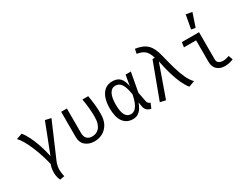

<svg xmlns="http://www.w3.org/2000/svg" viewBox="-81 -1517 3163 2438"><g transform="rotate(-30 1500.0 -298.0)"><path d="M471.5 -538.5 557 -519.5 340.5 -17Q319 32.5 316 83.2Q313 134 328.5 201.5L261 212.5Q245 180.5 239 140.8Q233 101 237.5 59.8Q242 18.5 256.5 -19.5Q240 -89.5 216.2 -163Q192.5 -236.5 163.8 -304Q135 -371.5 104.2 -424.8Q73.5 -478 43 -506.5L128.5 -537Q163 -497 195.8 -432Q228.5 -367 256.5 -284.5Q284.5 -202 304.5 -107.5Z M1099.5 -526.5Q1111.5 -460.5 1118.5 -396.2Q1125.5 -332 1125.5 -255Q1125.5 -161.5 1090.8 -102.8Q1056 -44 1001.8 -16.2Q947.5 11.5 887.5 11.5Q807.5 11.5 755.2 -31.5Q703 -74.5 703 -161V-526.5H787V-168.5Q787 -112.5 814.5 -85Q842 -57.5 890.5 -57.5Q917.5 -57.5 943.8 -67Q970 -76.5 991.8 -99.5Q1013.5 -122.5 1026.8 -162.5Q1040 -202.5 1040 -262.5Q1040 -318 1034.2 -384.5Q1028.5 -451 1014.5 -526.5Z M1455 -537.5Q1499.5 -537.5 1532.5 -522.2Q1565.5 -507 1587.8 -471Q1610 -435 1620.5 -372.5L1648 -526.5H1725L1673.5 -246L1699.5 -109.5Q1704 -88.5 1714.2 -77.2Q1724.5 -66 1744 -58.5L1714.5 12.5Q1677 6.5 1653 -16.5Q1629 -39.5 1622.5 -82.5L1613.5 -139Q1600 -98.5 1578.8 -64.2Q1557.5 -30 1526 -9.2Q1494.5 11.5 1449.5 11.5Q1360 11.5 1309.2 -55.5Q1258.5 -122.5 1258.5 -258.5Q1258.5 -340 1280.5 -403Q1302.5 -466 1346 -501.8Q1389.5 -537.5 1455 -537.5ZM1461.5 -470Q1407.5 -470 1378.2 -415.8Q1349 -361.5 1349 -258.5Q1349 -154 1376.5 -105.2Q1404 -56.5 1457.5 -56.5Q1476 -56.5 1495.5 -64.8Q1515 -73 1533.8 -95.2Q1552.5 -117.5 1569.5 -159Q1586.5 -200.5 1599 -267Q1585.5 -348 1565.8 -392Q1546 -436 1520.2 -453Q1494.5 -470 1461.5 -470Z M2042.5 -526.5H2076.5Q2062.5 -573.5 2042.5 -605.5Q2022.5 -637.5 1989 -656.8Q1955.5 -676 1900.5 -684.5L1914.5 -751.5Q1972.5 -742.5 2014.8 -724.8Q2057 -707 2086.8 -677.2Q2116.5 -647.5 2137 -603.5Q2157.5 -559.5 2171.5 -498.5Q2200.5 -380.5 2227.5 -287.8Q2254.5 -195 2286.2 -128.2Q2318 -61.5 2358.5 -20.5L2272 11.5Q2235.5 -34.5 2204.2 -101.5Q2173 -168.5 2146.5 -258.2Q2120 -348 2097.5 -461.5L1929.5 12.5L1848.5 -5.5Z M2640.5 -455.5H2462.5L2472.5 -526.5H2724.5V-130Q2724.5 -91.5 2749 -75Q2773.5 -58.5 2811.5 -58.5Q2832.5 -58.5 2855.2 -63.5Q2878 -68.5 2899.5 -77L2922 -15.5Q2904.5 -6 2868.8 2.8Q2833 11.5 2797 11.5Q2726 11.5 2683.2 -28.2Q2640.5 -68 2640.5 -139.5ZM2691.5 -807.5 2780.5 -791.5 2715 -596 2654.5 -606.5Z"/></g></svg>

Font: Fira Code Light
Style: Regular
Weight: 400
Monospace: yes
Version: Version 5.002